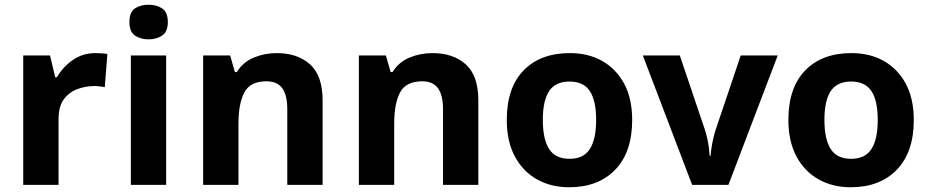

<svg xmlns="http://www.w3.org/2000/svg" viewBox="-20 -780 3920 810"><path d="M383 -556Q394 -556 409 -555Q424 -554 433 -552L422 -412Q415 -414 401.5 -415.5Q388 -417 378 -417Q340 -417 305 -403.5Q270 -390 248.5 -360Q227 -330 227 -278V0H78V-546H191L213 -454H220Q244 -496 286 -526Q328 -556 383 -556Z M681 -546V0H532V-546ZM607 -760Q640 -760 664 -744.5Q688 -729 688 -686.8Q688 -646 664 -630Q640 -614 607 -614Q572.7 -614 549.4 -630Q526 -646 526 -686.8Q526 -729 549.4 -744.5Q572.7 -760 607 -760Z M1147 -556Q1235 -556 1288 -508.5Q1341 -461 1341 -356V0H1192V-319Q1192 -378 1171 -407.5Q1150 -437 1104 -437Q1036 -437 1011 -390.5Q986 -344 986 -257V0H837V-546H951L971 -476H979Q1005 -518 1050.5 -537Q1096 -556 1147 -556Z M1804 -556Q1892 -556 1945 -508.5Q1998 -461 1998 -356V0H1849V-319Q1849 -378 1828 -407.5Q1807 -437 1761 -437Q1693 -437 1668 -390.5Q1643 -344 1643 -257V0H1494V-546H1608L1628 -476H1636Q1662 -518 1707.5 -537Q1753 -556 1804 -556Z M2647 -273.7Q2647 -138 2575.5 -64Q2504 10 2381 10Q2305.1 10 2245.8 -23.1Q2186.4 -56.2 2152.2 -119.8Q2118 -183.4 2118 -274Q2118 -410 2189 -483Q2260 -556 2384 -556Q2461.4 -556 2520.2 -523Q2579 -490 2613 -427.3Q2647 -364.5 2647 -273.7ZM2270 -274Q2270 -193 2296.5 -151.5Q2323 -110 2382.9 -110Q2442 -110 2468.5 -151.5Q2495 -193 2495 -274Q2495 -355 2468.5 -395.5Q2442 -436 2382.5 -436Q2323 -436 2296.5 -395.5Q2270 -355 2270 -274Z M2900 0 2692 -546H2848L2953 -235Q2959 -217 2963.5 -197Q2968 -177 2970.5 -158Q2973 -139 2974 -123H2978Q2979 -140 2982 -159Q2985 -178 2989.5 -197.5Q2994 -217 3000 -235L3105 -546H3261L3053 0Z M3835 -273.7Q3835 -138 3763.5 -64Q3692 10 3569 10Q3493.1 10 3433.8 -23.1Q3374.4 -56.2 3340.2 -119.8Q3306 -183.4 3306 -274Q3306 -410 3377 -483Q3448 -556 3572 -556Q3649.4 -556 3708.2 -523Q3767 -490 3801 -427.3Q3835 -364.5 3835 -273.7ZM3458 -274Q3458 -193 3484.5 -151.5Q3511 -110 3570.9 -110Q3630 -110 3656.5 -151.5Q3683 -193 3683 -274Q3683 -355 3656.5 -395.5Q3630 -436 3570.5 -436Q3511 -436 3484.5 -395.5Q3458 -355 3458 -274Z"/></svg>

Font: Noto Sans Ol Chiki
Style: Regular
Weight: 400
Designer: Monotype Design Team, Lewis McGuffie
Foundry: Monotype Imaging Inc.
Version: Version 2.003